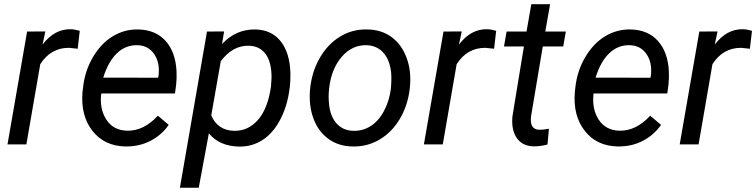

<svg xmlns="http://www.w3.org/2000/svg" viewBox="-20 -676 3541 899"><path d="M343.8 -447.8 302.2 -452.1Q217.3 -452.1 168.5 -375.5L103.5 0H15.1L106.9 -528.3L192.4 -528.8L179.2 -467.3Q235.4 -541 311.5 -539.1Q327.6 -539.1 353.5 -531.7Z M567.4 9.8Q468.8 7.8 413.1 -63Q357.4 -133.8 366.2 -244.1L368.7 -265.1Q377 -343.8 415.3 -408.7Q453.6 -473.6 508.8 -506.6Q564 -539.6 627.9 -538.1Q709.5 -536.1 755.9 -483.9Q802.2 -431.6 806.6 -342.3Q808.1 -310.5 804.7 -278.8L799.3 -238.3H454.1Q445.3 -166.5 477.8 -116.2Q510.3 -65.9 574.7 -64Q652.8 -62 719.2 -134.3L770 -91.3Q736.8 -43.5 684.3 -16.4Q631.8 10.7 567.4 9.8ZM623.5 -464.4Q568.8 -465.8 528.1 -427.2Q487.3 -388.7 463.4 -312.5L720.2 -312L722.2 -319.8Q730 -381.3 702.4 -422.1Q674.8 -462.9 623.5 -464.4Z M1335.9 -261.7Q1326.2 -181.2 1292.5 -116.7Q1258.8 -52.2 1209 -20.3Q1159.2 11.7 1098.6 10.3Q1006.8 8.3 958 -51.8L910.6 203.1H822.3L949.2 -528.3L1029.3 -528.8L1019.5 -469.7Q1085 -540 1176.3 -538.1Q1252.4 -536.1 1294.9 -481.9Q1337.4 -427.7 1339.8 -332.5Q1340.3 -301.3 1337.4 -272ZM1249 -272 1251.5 -313Q1251.5 -384.3 1224.4 -422.1Q1197.3 -460 1146 -461.9Q1069.3 -463.9 1013.7 -389.2L969.2 -135.7Q999 -65.4 1076.2 -63.5Q1142.1 -62 1188.2 -115Q1234.4 -168 1249 -272Z M1700.2 -538.1Q1766.6 -537.1 1814 -502Q1861.3 -466.8 1884 -405Q1906.7 -343.3 1899.4 -270L1898.4 -259.3Q1889.2 -182.1 1852.5 -119.9Q1815.9 -57.6 1757.8 -22.9Q1699.7 11.7 1630.4 9.8Q1564.5 8.8 1516.8 -26.4Q1469.2 -61.5 1447.3 -122.1Q1425.3 -182.6 1431.6 -255.4Q1439 -337.4 1476.1 -402.8Q1513.2 -468.3 1571.5 -504.2Q1629.9 -540 1700.2 -538.1ZM1520.5 -254.9Q1517.1 -224.1 1520.5 -190.9Q1525.4 -133.3 1554.9 -99.1Q1584.5 -64.9 1633.8 -63.5Q1677.7 -62 1714.8 -85.2Q1752 -108.4 1777.3 -155.3Q1802.7 -202.1 1810.1 -259.3Q1814 -304.2 1811.5 -335Q1805.7 -394 1775.9 -428.2Q1746.1 -462.4 1696.8 -464.4Q1628.4 -465.8 1580.6 -410.6Q1532.7 -355.5 1521.5 -266.1Z M2293.5 -447.8 2252 -452.1Q2167 -452.1 2118.2 -375.5L2053.2 0H1964.8L2056.6 -528.3L2142.1 -528.8L2128.9 -467.3Q2185.1 -541 2261.2 -539.1Q2277.3 -539.1 2303.2 -531.7Z M2555.7 -656.2 2533.2 -528.3H2629.4L2617.2 -458.5H2521.5L2466.3 -129.9Q2464.8 -117.2 2465.8 -106.4Q2469.2 -68.4 2507.3 -68.4Q2523.4 -68.4 2550.3 -73.2L2543.5 0.5Q2511.7 9.3 2479 9.3Q2426.3 8.3 2399.9 -29.5Q2373.5 -67.4 2379.4 -131.3L2433.1 -458.5H2339.8L2352.1 -528.3H2445.3L2467.8 -656.2Z M2872.6 9.8Q2773.9 7.8 2718.3 -63Q2662.6 -133.8 2671.4 -244.1L2673.8 -265.1Q2682.1 -343.8 2720.5 -408.7Q2758.8 -473.6 2814 -506.6Q2869.1 -539.6 2933.1 -538.1Q3014.6 -536.1 3061 -483.9Q3107.4 -431.6 3111.8 -342.3Q3113.3 -310.5 3109.9 -278.8L3104.5 -238.3H2759.3Q2750.5 -166.5 2783 -116.2Q2815.4 -65.9 2879.9 -64Q2958 -62 3024.4 -134.3L3075.2 -91.3Q3042 -43.5 2989.5 -16.4Q2937 10.7 2872.6 9.8ZM2928.7 -464.4Q2874 -465.8 2833.3 -427.2Q2792.5 -388.7 2768.6 -312.5L3025.4 -312L3027.3 -319.8Q3035.2 -381.3 3007.6 -422.1Q2980 -462.9 2928.7 -464.4Z M3491.2 -447.8 3449.7 -452.1Q3364.7 -452.1 3315.9 -375.5L3251 0H3162.6L3254.4 -528.3L3339.8 -528.8L3326.7 -467.3Q3382.8 -541 3459 -539.1Q3475.1 -539.1 3501 -531.7Z"/></svg>

Font: TypoPRO Roboto
Style: Italic
Weight: 400
Italic angle: -12°
Designer: Google
Version: Version 2.136; 2016